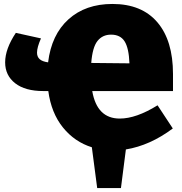

<svg xmlns="http://www.w3.org/2000/svg" viewBox="-20 -745 920 970"><path d="M854 -285H446Q470 -146 585 -146Q668 -146 776 -213L853 -96Q738 -10 616 10L591 205H471L444 -1Q357 -28 298 -101Q239 -174 224 -285H199Q107 -285 56.5 -324.5Q6 -364 6 -430Q6 -498 60 -579L187 -551Q167 -506 167 -479Q167 -458 180.5 -446Q194 -434 223 -430Q240 -570 326 -647.5Q412 -725 548 -725Q696 -725 775 -632.5Q854 -540 854 -371ZM441 -427 634 -425Q631 -502 609.5 -536Q588 -570 541 -570Q498 -570 472.5 -538Q447 -506 441 -427Z"/></svg>

Font: Bitter Pro Black
Style: Regular
Weight: 900
Designer: Sol Matas, and Bitter project Authors
Foundry: Sol Matas
Version: Version 1.010